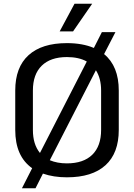

<svg xmlns="http://www.w3.org/2000/svg" viewBox="-20 -943 721 1033"><path d="M619 -456V-244Q619 -119 547.5 -54Q476 11 340 11Q268 11 211 -9L171 70H98L153 -38Q62 -102 62 -244V-456Q62 -581 133.5 -646Q205 -711 340 -711Q424 -711 485 -685L528 -770H601L540 -652Q619 -587 619 -456ZM195 -120 447 -612Q404 -636 340 -636Q252 -636 204.5 -589.5Q157 -543 157 -456V-244Q157 -166 195 -120ZM524 -456Q524 -521 496 -565L248 -81Q288 -64 340 -64Q429 -64 476.5 -110.5Q524 -157 524 -244ZM381 -923H476L373 -774H301Z"/></svg>

Font: KoHo Medium
Style: Regular
Weight: 500
Version: Version 1.000; ttfautohint (v1.6)